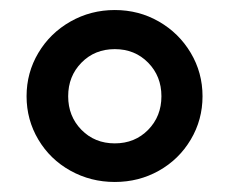

<svg xmlns="http://www.w3.org/2000/svg" viewBox="-20 -729 458 383"><path d="M33 -537Q33 -584 56.5 -623.5Q80 -663 120.5 -686Q161 -709 209 -709Q257 -709 297 -686Q337 -663 360.5 -623.5Q384 -584 384 -537Q384 -490 360.5 -450.5Q337 -411 297 -388.5Q257 -366 209 -366Q161 -366 120.5 -388.5Q80 -411 56.5 -450.5Q33 -490 33 -537ZM302 -537Q302 -577 275.5 -604Q249 -631 209 -631Q169 -631 142.5 -604Q116 -577 116 -537Q116 -497 142.5 -470Q169 -443 209 -443Q249 -443 275.5 -470Q302 -497 302 -537Z"/></svg>

Font: CMG Sans
Style: Bold
Weight: 700
Designer: Julieta Ulanovsky
Foundry: Julieta Ulanovsky
Version: Version 7.200